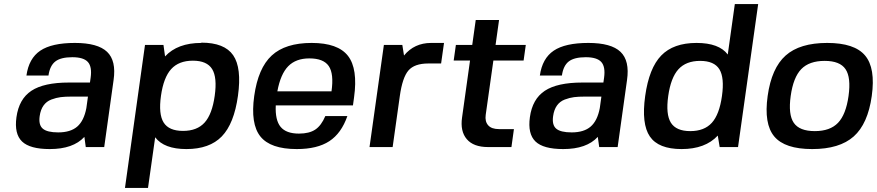

<svg xmlns="http://www.w3.org/2000/svg" viewBox="-20 -720 4293 940"><path d="M393.1 -49.8Q338.4 9.8 223.6 9.8Q126.5 9.8 87.9 -27.3Q49.3 -64.5 60.5 -146Q72.8 -235.4 133.8 -275.6Q194.8 -315.9 317.4 -315.9H420.4L423.8 -339.8Q431.2 -393.1 410.2 -416.5Q389.2 -439.9 334 -439.9Q277.8 -439.9 251 -419.2Q224.1 -398.4 217.3 -350.1H109.4Q121.1 -434.1 177.2 -471.9Q233.4 -509.8 346.7 -509.8Q458.5 -509.8 504.2 -466.3Q549.8 -422.9 536.1 -328.1L490.2 0H399.9ZM410.6 -247.1H329.6Q298.3 -247.1 276.9 -244.4Q255.4 -241.7 231.4 -232.7Q207.5 -223.6 193.1 -203.4Q178.7 -183.1 174.3 -151.9Q168 -108.4 189.5 -90.1Q210.9 -71.8 265.1 -71.8Q325.2 -71.8 358.2 -100.3Q391.1 -128.9 402.8 -190.9Z M965.3 -509.8 965.8 -511.2Q1079.1 -511.2 1121.6 -449.5Q1164.1 -387.7 1145 -251Q1126 -114.3 1065.9 -52.2Q1005.9 9.8 892.6 9.8Q783.2 9.8 739.7 -47.9L704.6 200.2H591.8L689.9 -500H780.3L788.1 -443.8Q849.1 -509.8 965.3 -509.8ZM1031.2 -251Q1043.9 -340.8 1018.6 -381.8Q993.2 -422.9 924.3 -422.9Q855.5 -422.9 818.1 -381.8Q780.8 -340.8 768.1 -251Q755.4 -161.1 781.2 -120.1Q807.1 -79.1 876 -79.1Q944.8 -79.1 981.7 -119.9Q1018.6 -160.6 1031.2 -251Z M1708 -204.1H1330.1Q1326.7 -131.8 1353.8 -98.9Q1380.9 -65.9 1443.8 -65.9Q1494.1 -65.9 1523.7 -85.7Q1553.2 -105.5 1572.8 -151.9H1680.7Q1651.4 -67.4 1592.3 -28.8Q1533.2 9.8 1433.1 9.8Q1304.2 9.8 1254.9 -51.8Q1205.6 -113.3 1224.6 -250Q1243.7 -386.7 1310.3 -448.2Q1377 -509.8 1505.9 -509.8Q1634.3 -509.8 1683.6 -446.5Q1732.9 -383.3 1713.4 -243.2ZM1494.6 -434.1Q1428.7 -434.1 1391.1 -395.8Q1353.5 -357.4 1337.9 -272.9H1603Q1615.2 -358.9 1589.6 -396.5Q1564 -434.1 1494.6 -434.1Z M1937.5 -250 1902.3 0H1789.1L1859.4 -500H1949.7L1958 -448.2Q2008.3 -509.8 2090.8 -509.8H2153.8L2139.6 -409.2H2076.7Q2009.3 -409.2 1979.7 -375Q1950.2 -340.8 1937.5 -250Z M2357.9 -157.2Q2353.5 -125.5 2369.9 -106.7Q2386.2 -87.9 2423.3 -87.9H2496.1L2483.9 0H2369.6Q2298.3 0 2265.4 -38.6Q2232.4 -77.1 2242.2 -145L2281.2 -423.8H2201.2L2211.9 -500H2292L2309.1 -622.1H2423.3L2406.2 -500H2554.2L2543.5 -423.8H2395.5Z M2906.7 -49.8Q2852.1 9.8 2737.3 9.8Q2640.1 9.8 2601.6 -27.3Q2563 -64.5 2574.2 -146Q2586.4 -235.4 2647.5 -275.6Q2708.5 -315.9 2831.1 -315.9H2934.1L2937.5 -339.8Q2944.8 -393.1 2923.8 -416.5Q2902.8 -439.9 2847.7 -439.9Q2791.5 -439.9 2764.6 -419.2Q2737.8 -398.4 2731 -350.1H2623Q2634.8 -434.1 2690.9 -471.9Q2747.1 -509.8 2860.4 -509.8Q2972.2 -509.8 3017.8 -466.3Q3063.5 -422.9 3049.8 -328.1L3003.9 0H2913.6ZM2924.3 -247.1H2843.3Q2812 -247.1 2790.5 -244.4Q2769 -241.7 2745.1 -232.7Q2721.2 -223.6 2706.8 -203.4Q2692.4 -183.1 2688 -151.9Q2681.6 -108.4 2703.1 -90.1Q2724.6 -71.8 2778.8 -71.8Q2838.9 -71.8 2871.8 -100.3Q2904.8 -128.9 2916.5 -190.9Z M3494.1 -56.2Q3433.1 9.8 3316.9 9.8Q3203.6 9.8 3161.6 -51.8Q3119.6 -113.3 3138.7 -250Q3157.7 -386.7 3217.3 -448.2Q3276.9 -509.8 3390.1 -509.8Q3500.5 -509.8 3543 -453.1L3577.6 -700.2H3691.9L3593.3 0H3503.4ZM3514.6 -250Q3527.3 -339.8 3502 -380.9Q3476.6 -421.9 3407.7 -421.9Q3338.9 -421.9 3301.5 -380.9Q3264.2 -339.8 3251.5 -250Q3238.8 -160.2 3264.6 -119.1Q3290.5 -78.1 3359.4 -78.1Q3428.2 -78.1 3465.1 -118.9Q3502 -159.7 3514.6 -250Z M4029.8 -509.8Q4163.6 -509.8 4215.3 -448.2Q4267.1 -386.7 4248 -250Q4229 -113.8 4159.7 -52Q4090.3 9.8 3956.5 9.8Q3822.3 9.8 3770.8 -51.8Q3719.2 -113.3 3738.3 -250Q3757.3 -386.7 3826.4 -448.2Q3895.5 -509.8 4029.8 -509.8ZM3851.1 -250Q3838.4 -159.2 3866.2 -118.7Q3894 -78.1 3969.2 -78.1Q4043.9 -78.1 4082.8 -118.7Q4121.6 -159.2 4134.3 -250Q4147 -340.8 4119.6 -381.3Q4092.3 -421.9 4017.6 -421.9Q3941.9 -421.9 3902.8 -381.6Q3863.8 -341.3 3851.1 -250Z"/></svg>

Font: Fivo Sans Med
Style: Regular
Weight: 450
Designer: Alexander Slobzheninov
Foundry: Alexander Slobzheninov
Version: 1.0